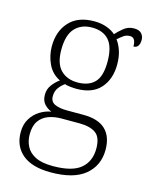

<svg xmlns="http://www.w3.org/2000/svg" viewBox="-119 -638 757 956"><g transform="rotate(15 259.5 -160.0)"><path d="M235 240Q139 240 89.5 198.5Q40 157 40 85Q40 44 58 15Q76 -14 103.5 -31Q131 -48 161 -53Q140 -61 124 -78.5Q108 -96 108 -127Q108 -156 125.5 -178.5Q143 -201 162 -214Q119 -235 99 -278Q79 -321 79 -368Q79 -446 123.5 -494.5Q168 -543 252 -543Q288 -543 316.5 -532.5Q345 -522 362 -506Q376 -522 399 -541Q422 -560 452 -560Q479 -560 491 -546.5Q503 -533 503 -514Q503 -495 495.5 -483.5Q488 -472 472 -472Q472 -518 443 -518Q424 -518 410.5 -508.5Q397 -499 381 -485Q396 -466 406.5 -435.5Q417 -405 417 -364Q417 -289 375.5 -242Q334 -195 252 -195Q240 -195 220 -197Q200 -199 192 -203Q174 -191 161 -173Q148 -155 148 -129Q148 -101 171.5 -90Q195 -79 235 -79H319Q396 -79 433.5 -43Q471 -7 471 61Q471 142 412.5 191Q354 240 235 240ZM249 -227Q306 -227 336.5 -258.5Q367 -290 367 -365Q367 -441 337 -475.5Q307 -510 249 -510Q194 -510 161.5 -475Q129 -440 129 -364Q129 -293 161.5 -260Q194 -227 249 -227ZM238 207Q337 207 381 170Q425 133 425 67Q425 9 395.5 -12Q366 -33 311 -33H218Q182 -33 152 -22Q122 -11 104 14.5Q86 40 86 84Q86 117 100 145Q114 173 147 190Q180 207 238 207Z"/></g></svg>

Font: Noto Serif Tibetan ExtraLight
Style: Regular
Weight: 200
Designer: Monotype Design Team
Foundry: Monotype Imaging Inc.
Version: Version 2.103; ttfautohint (v1.8.4.7-5d5b)